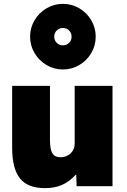

<svg xmlns="http://www.w3.org/2000/svg" viewBox="-20 -965 657 995"><path d="M43 -200V-520H239V-240Q239 -191 251.5 -170.5Q264 -150 293 -150Q325 -150 346 -170Q367 -190 367 -220V-520H563V0H377L375 -60H373Q339 -23 301 -6.5Q263 10 213 10Q124 10 83.5 -40.5Q43 -91 43 -200ZM136 -775Q136 -821 159 -860Q182 -899 221 -922Q260 -945 306 -945Q352 -945 391 -922Q430 -899 453 -860Q476 -821 476 -775Q476 -729 453 -690Q430 -651 391 -628Q352 -605 306 -605Q260 -605 221 -628Q182 -651 159 -690Q136 -729 136 -775ZM306 -730Q325 -730 338 -743Q351 -756 351 -775Q351 -794 338 -807Q325 -820 306 -820Q287 -820 274 -807Q261 -794 261 -775Q261 -756 274 -743Q287 -730 306 -730Z"/></svg>

Font: Enso Black
Style: Regular
Weight: 900
Designer: Coji Morishita
Foundry: UNDERFOREST DESIGN
Version: Version 1.000